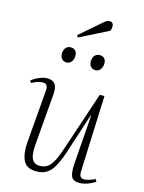

<svg xmlns="http://www.w3.org/2000/svg" viewBox="-138 -1015 834 1109"><g transform="rotate(15 279.5 -460.0)"><path d="M21 -484Q32 -493 47 -501.5Q62 -510 80 -516Q98 -522 116 -522Q146 -522 160.5 -504Q175 -486 172 -445L146 -128Q142 -70 156 -46Q170 -22 202 -22Q224 -22 242 -31.5Q260 -41 277 -69.5Q294 -98 313 -155L431 -508H459L441 -56Q440 -33 446.5 -23Q453 -13 469 -13Q481 -13 497 -17.5Q513 -22 535 -32L542 -17Q532 -12 521 -6Q510 0 497.5 4.5Q485 9 472.5 11.5Q460 14 447 14Q409 14 399 -11Q389 -36 392 -81L414 -379H411L334 -143Q315 -85 295.5 -50.5Q276 -16 251 -1Q226 14 192 14Q131 14 112 -27Q93 -68 98 -134L124 -449Q126 -471 120 -481.5Q114 -492 96 -492Q80 -492 64 -487Q48 -482 30 -471ZM158 -682Q158 -703 169 -716.5Q180 -730 199 -730Q216 -730 226.5 -720Q237 -710 237 -688Q237 -669 226 -654Q215 -639 196 -639Q180 -639 169 -650Q158 -661 158 -682ZM331 -682Q331 -703 342 -716.5Q353 -730 372 -730Q390 -730 400 -719.5Q410 -709 410 -688Q410 -669 399 -654Q388 -639 369 -639Q353 -639 342 -650Q331 -661 331 -682ZM341 -916Q350 -924 359 -929Q368 -934 376 -934Q390 -934 395 -926Q400 -918 400 -911Q400 -906 399 -898Q398 -890 395 -882L223 -795L215 -807Z"/></g></svg>

Font: Literata 60pt ExtraLight
Style: Italic
Weight: 250
Italic angle: -2°
Designer: Latin by Veronika Burian and Jose Scaglione. Greek by Irene Vlachou. Cyrillic by Vera Evstafieva
Foundry: TypeTogether
Version: Version 3.103;gftools[0.9.29]